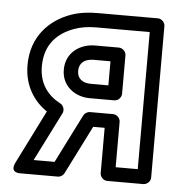

<svg xmlns="http://www.w3.org/2000/svg" viewBox="-46 -598 644 667"><g transform="rotate(5 276.0 -264.0)"><path d="M166 -229C124 -251 91 -289 91 -352C91 -430 136 -471 192 -491C214 -499 239 -503 269 -503H454V-25H377V-183C377 -198 363 -208 352 -208H272C262 -208 253 -202 249 -194L164 -25H91L177 -196C183 -209 176 -224 166 -229ZM122 -197 29 -11C9 29 51 25 51 25H180C189 25 198 19 202 11L287 -158H327V0C327 11 337 25 352 25H478C489 25 503 15 503 0V-528C503 -539 493 -553 478 -553H269C235 -553 204 -549 176 -539C105 -514 41 -454 41 -352C41 -280 76 -228 122 -197ZM168 -347C168 -288 217 -256 266 -256H352C367 -256 377 -270 377 -281V-415C377 -430 363 -440 352 -440H269C218 -440 168 -408 168 -347ZM218 -347C218 -375 237 -390 269 -390H327V-306H266C236 -306 218 -321 218 -347Z"/></g></svg>

Font: Asimov
Style: NarOu
Weight: 500
Designer: Google
Version: Version 2.000980; 2014